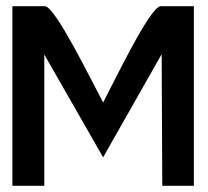

<svg xmlns="http://www.w3.org/2000/svg" viewBox="-20 -600 671 620"><path d="M123 0V-424L313 -92L502 -425L504 0H606V-580H499C465 -580 351 -341 313 -269C275 -340 158 -580 125 -580H20V0Z"/></svg>

Font: Charger Pro
Style: Blk
Weight: 900
Designer: Jasper
Foundry: Cannot Into Space Fonts
Version: Version 1.09